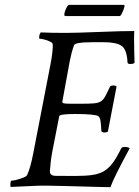

<svg xmlns="http://www.w3.org/2000/svg" viewBox="-20 -778 582 802"><path d="M441.4 3.9Q424.8 3.9 393.6 2.9Q362.3 2 324.7 1Q287.1 0 249.5 -1Q211.9 -2 180.7 -2.4Q149.4 -2.9 132.8 -2L24.4 2.9Q23.4 2 23.4 -4.9Q23.4 -23.4 28.3 -23.4Q36.1 -23.4 50.8 -27.3Q65.4 -31.2 78.6 -36.6Q91.8 -42 93.8 -47.9Q107.4 -77.1 119.1 -138.7L189.5 -502Q196.3 -536.1 198.7 -559.1Q201.2 -582 200.2 -592.8Q200.2 -598.6 189.5 -604Q178.7 -609.4 166 -612.8Q153.3 -616.2 145.5 -616.2Q143.6 -616.2 143.6 -620.1Q143.6 -635.7 150.4 -642.6Q172.9 -641.6 198.7 -641.1Q224.6 -640.6 254.9 -640.6Q274.4 -640.6 309.1 -641.6Q343.8 -642.6 392.6 -644.5Q441.4 -646.5 478.5 -647.5Q515.6 -648.4 541 -648.4Q540 -639.6 540 -618.7Q540 -597.7 540.5 -574.7Q541 -551.8 541.5 -534.7Q542 -517.6 542 -515.6Q537.1 -510.7 524.4 -510.7Q512.7 -510.7 512.7 -517.6Q509.8 -572.3 487.3 -586.9Q464.8 -601.6 416 -601.6H363.3Q293 -601.6 289.1 -588.9Q278.3 -558.6 271.5 -523.4L240.2 -352.5Q240.2 -347.7 248 -346.2Q255.9 -344.7 276.4 -344.7H320.3Q352.5 -344.7 371.1 -346.2Q389.6 -347.7 400.4 -354Q411.1 -360.4 418.9 -374.5Q426.8 -388.7 438.5 -414.1Q441.4 -420.9 452.1 -420.9Q463.9 -420.9 466.8 -416L430.7 -228.5Q425.8 -224.6 417 -224.6Q403.3 -224.6 403.3 -232.4Q402.3 -255.9 399.9 -272.5Q397.5 -289.1 388.7 -293.9Q383.8 -296.9 360.4 -299.3Q336.9 -301.8 293.9 -301.8Q229.5 -301.8 227.5 -293L199.2 -148.4Q194.3 -123 191.9 -101.6Q189.5 -80.1 188.5 -63.5Q187.5 -43.9 212.4 -43.5Q237.3 -43 292 -43Q335 -43 363.8 -46.9Q392.6 -50.8 413.1 -62.5Q433.6 -74.2 450.7 -97.2Q467.8 -120.1 486.3 -158.2Q489.3 -164.1 501 -164.1Q517.6 -164.1 521.5 -158.2Q453.1 -32.2 441.4 3.9ZM249 -719.7Q249 -723.6 252 -732.4Q254.9 -741.2 259.8 -749.5Q264.6 -757.8 269.5 -757.8H496.1Q501 -757.8 500 -751Q497.1 -737.3 487.3 -717.8Q486.3 -715.8 484.4 -713.9Q482.4 -712.9 480.5 -710.9H253.9L249 -712.9Q248 -715.8 249 -719.7Z"/></svg>

Font: Crimson Text
Style: Italic
Weight: 400
Italic angle: -11°
Designer: Sebastian Kosch
Foundry: Sebastian Kosch
Version: Version 1.100; ttfautohint (v1.8.4)